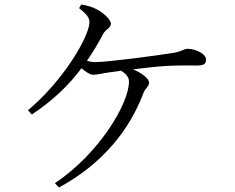

<svg xmlns="http://www.w3.org/2000/svg" viewBox="-20 -797 1040 850"><path d="M241 33C439 -74 556 -228 615 -385C623 -407 640 -414 640 -431C640 -448 610 -473 569 -490C624 -497 681 -503 715 -505C761 -508 823 -507 853 -507C887 -507 892 -517 892 -534C892 -559 845 -581 811 -581C792 -581 786 -568 742 -562C687 -553 458 -522 401 -522C389 -522 378 -524 365 -528C392 -567 416 -607 438 -649C450 -669 471 -674 471 -692C471 -710 436 -742 408 -756C392 -765 366 -773 340 -777L330 -761C360 -737 376 -721 376 -699C376 -638 263 -442 104 -309L121 -290C217 -354 286 -422 341 -495C358 -480 378 -466 392 -466C411 -466 435 -473 460 -476L516 -484C537 -471 551 -456 551 -436C551 -338 418 -116 223 14Z"/></svg>

Font: Harano Aji Mincho
Style: Regular
Weight: 400
Foundry: Masamichi Hosoda
Version: HaranoAjiMincho-Regular version 20230610;ttx 4.39.4